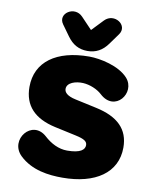

<svg xmlns="http://www.w3.org/2000/svg" viewBox="-99 -990 860 1075"><g transform="rotate(10 331.5 -452.0)"><path d="M330 12C518 12 638 -70 638 -213C638 -317 575 -379 449 -406L329 -432C276 -443 262 -463 262 -481C262 -517 311 -532 353 -530C392 -528 435 -510 461 -486C555 -398 652 -526 584 -602C533 -659 425 -682 362 -682C176 -682 61 -600 61 -457C61 -350 123 -286 242 -260L362 -234C414 -223 430 -211 430 -190C430 -165 407 -142 330 -142C282 -142 237 -165 199 -200C109 -281 3 -148 85 -67C155 1 253 12 330 12ZM345 -711C393 -711 430 -731 460 -773L504 -834C545 -891 458 -948 407 -895L345 -830L283 -895C233 -948 145 -891 186 -834L230 -773C260 -731 297 -711 345 -711Z"/></g></svg>

Font: SN Pro Black
Style: Regular
Weight: 900
Designer: Tobias Whetton
Foundry: Supernotes
Version: Version 1.001;Glyphs 3.2 (3249)